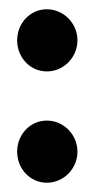

<svg xmlns="http://www.w3.org/2000/svg" viewBox="-20 -394 211 414"><path d="M17 -67C17 -30 45 0 81 0C117 0 147 -30 147 -67C147 -104 117 -134 81 -134C45 -134 17 -104 17 -67ZM17 -307C17 -270 45 -240 81 -240C117 -240 147 -270 147 -307C147 -344 117 -374 81 -374C45 -374 17 -344 17 -307Z"/></svg>

Font: Ampere
Style: SCSuCnd
Weight: 400
Version: Version 1